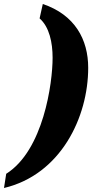

<svg xmlns="http://www.w3.org/2000/svg" viewBox="-59 -802 468 960"><path d="M-28 67 -39 138C244 71 382 -215 382 -463C382 -605 315 -728 155 -782L139 -710C188 -667 204 -589 204 -513C204 -386 158 -50 -28 67Z"/></svg>

Font: Noto Serif Condensed Black
Style: Italic
Weight: 900
Width: 3
Italic angle: -12°
Designer: Monotype Design Team
Foundry: Monotype Imaging Inc.
Version: Version 2.013